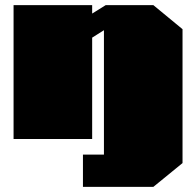

<svg xmlns="http://www.w3.org/2000/svg" viewBox="-20 -543 764 750"><path d="M304 187V61H386V-425L340 -396V0H33V-523H340V-490L393 -523H579L693 -429V94L579 187Z"/></svg>

Font: Tomorrow Black
Style: Regular
Weight: 900
Designer: Tony de Marco, Monica Rizzolli
Foundry: Just in Type
Version: Version 2.002